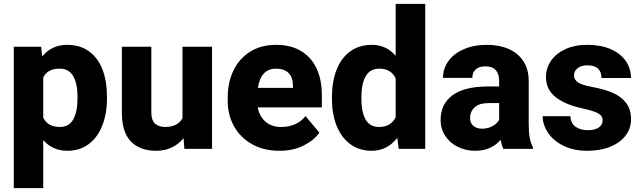

<svg xmlns="http://www.w3.org/2000/svg" viewBox="-20 -770 3318 993"><path d="M533.2 -270.5V-260.3Q533.2 -182.6 509.3 -121.3Q485.4 -60.1 439.2 -25.1Q393.1 9.8 328.1 9.8Q252 9.8 203.6 -45.4V203.1H51.3V-528.3H192.9L198.2 -478Q247.6 -538.1 327.1 -538.1Q393.1 -538.1 439.5 -505.1Q485.8 -472.2 509.5 -411.9Q533.2 -351.6 533.2 -270.5ZM380.9 -270.5Q380.9 -337.4 358.6 -376.2Q336.4 -415 288.6 -415Q256.3 -415 235.6 -403.6Q214.8 -392.1 203.6 -368.7V-161.6Q227.1 -113.3 289.6 -113.3Q337.9 -113.3 359.4 -153.6Q380.9 -193.8 380.9 -260.3Z M1076.7 -528.3V0H933.6L929.2 -55.7Q903.8 -23.9 868.2 -7.1Q832.5 9.8 786.6 9.8Q704.1 9.8 657.2 -38.1Q610.4 -85.9 610.4 -186.5V-528.3H762.7V-185.5Q762.7 -148.9 781.5 -131.1Q800.3 -113.3 833.5 -113.3Q898.4 -113.3 923.8 -158.2V-528.3Z M1644.5 -214.4H1313Q1321.8 -167.5 1353.5 -140.4Q1385.3 -113.3 1434.6 -113.3Q1472.7 -113.3 1504.9 -127Q1537.1 -140.6 1560.1 -169.4L1631.8 -84Q1604 -44.4 1550.3 -17.3Q1496.6 9.8 1424.8 9.8Q1343.3 9.8 1282.7 -24.7Q1222.2 -59.1 1189.9 -117.7Q1157.7 -176.3 1157.7 -246.6V-265.1Q1157.7 -343.8 1187.5 -405.5Q1217.3 -467.3 1273.7 -502.7Q1330.1 -538.1 1408.2 -538.1Q1482.9 -538.1 1536.1 -506.6Q1589.4 -475.1 1616.9 -416.7Q1644.5 -358.4 1644.5 -279.3ZM1495.1 -327.6Q1495.1 -368.7 1472.9 -391.8Q1450.7 -415 1407.2 -415Q1329.6 -415 1313.5 -315.4H1495.1Z M2179.2 -750V0H2042L2034.7 -57.1Q1982.9 9.8 1902.3 9.8Q1837.9 9.8 1791.5 -24.7Q1745.1 -59.1 1720.9 -119.6Q1696.8 -180.2 1696.8 -257.8V-268.1Q1696.8 -348.6 1720.9 -409.7Q1745.1 -470.7 1791.5 -504.4Q1837.9 -538.1 1903.3 -538.1Q1977.5 -538.1 2026.4 -481.4V-750ZM2026.4 -163.6V-364.7Q2002.4 -415 1941.9 -415Q1893.6 -415 1871.3 -375.5Q1849.1 -335.9 1849.1 -268.1V-257.8Q1849.1 -191.4 1870.6 -152.3Q1892.1 -113.3 1940.9 -113.3Q1971.7 -113.3 1992.9 -126.2Q2014.2 -139.2 2026.4 -163.6Z M2736.3 -8.3V0H2583Q2574.2 -19.5 2568.8 -46.9Q2521 9.8 2438 9.8Q2388.7 9.8 2347.7 -10.5Q2306.6 -30.8 2282.7 -67.1Q2258.8 -103.5 2258.8 -148.9Q2258.8 -232.4 2320.6 -277.6Q2382.3 -322.8 2504.4 -322.8H2561.5V-351.6Q2561.5 -387.2 2544.2 -407Q2526.9 -426.8 2490.7 -426.8Q2458.5 -426.8 2440.7 -411.4Q2422.9 -396 2422.9 -367.2H2271Q2271 -415 2299.1 -454.1Q2327.1 -493.2 2379.2 -515.6Q2431.2 -538.1 2499 -538.1Q2562 -538.1 2610.6 -516.8Q2659.2 -495.6 2686.8 -453.6Q2714.4 -411.6 2714.4 -350.6V-131.8Q2714.4 -85 2719.7 -57.1Q2725.1 -29.3 2736.3 -8.3ZM2561.5 -150.4V-236.8H2506.8Q2458 -236.8 2434.6 -214.6Q2411.1 -192.4 2411.1 -158.2Q2411.1 -134.3 2428 -119.4Q2444.8 -104.5 2472.7 -104.5Q2503.9 -104.5 2527.6 -117.9Q2551.3 -131.3 2561.5 -150.4Z M2803.7 -372.1Q2803.7 -417 2829.3 -455.1Q2855 -493.2 2903.6 -515.6Q2952.1 -538.1 3017.6 -538.1Q3085.9 -538.1 3137 -516.4Q3188 -494.6 3215.6 -455.8Q3243.2 -417 3243.2 -366.7H3090.8Q3090.8 -397.9 3073 -415Q3055.2 -432.1 3017.1 -432.1Q2986.3 -432.1 2967.5 -417.5Q2948.7 -402.8 2948.7 -379.9Q2948.7 -357.4 2970.2 -343.5Q2991.7 -329.6 3042 -320.3Q3104 -309.1 3147.7 -290.5Q3191.4 -272 3217.5 -238.5Q3243.7 -205.1 3243.7 -152.8Q3243.7 -106.4 3215.8 -69.3Q3188 -32.2 3136.7 -11.2Q3085.4 9.8 3017.6 9.8Q2946.3 9.8 2893.8 -16.4Q2841.3 -42.5 2814 -83.7Q2786.6 -125 2786.6 -168.9H2930.2Q2931.6 -132.8 2956.5 -114.7Q2981.4 -96.7 3021 -96.7Q3057.1 -96.7 3076.9 -110.6Q3096.7 -124.5 3096.7 -147.9Q3096.7 -162.6 3087.6 -172.9Q3078.6 -183.1 3055.7 -191.9Q3032.7 -200.7 2990.2 -210Q2903.8 -228.5 2853.8 -267.6Q2803.7 -306.6 2803.7 -372.1Z"/></svg>

Font: Heebo ExtraBold
Style: Regular
Weight: 800
Designer: Oded Ezer
Foundry: Meir Sadan
Version: Version 2.001; ttfautohint (v1.5.14-ce02) -l 8 -r 50 -G 200 